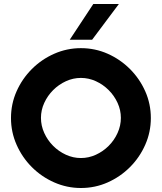

<svg xmlns="http://www.w3.org/2000/svg" viewBox="-20 -931 810 961"><path d="M385 10Q315 10 251.5 -18Q188 -46 139.5 -94.5Q91 -143 63 -206.5Q35 -270 35 -340Q35 -411 63 -474Q91 -537 139.5 -585.5Q188 -634 251.5 -662Q315 -690 385 -690Q456 -690 519 -662Q582 -634 630.5 -585.5Q679 -537 707 -474Q735 -411 735 -340Q735 -270 707 -206.5Q679 -143 630.5 -94.5Q582 -46 519 -18Q456 10 385 10ZM385 -140Q424 -140 460 -156.5Q496 -173 524 -201Q552 -229 568.5 -265.5Q585 -302 585 -341Q585 -380 568.5 -416Q552 -452 524 -480Q496 -508 460 -524.5Q424 -541 385 -541Q346 -541 310 -524.5Q274 -508 246 -480Q218 -452 201.5 -416Q185 -380 185 -341Q185 -302 201.5 -265.5Q218 -229 246 -201Q274 -173 310 -156.5Q346 -140 385 -140ZM329 -732 447 -911H575L441 -732Z"/></svg>

Font: Teachers
Style: Bold
Weight: 700
Designer: Alfredo Marco Pradil, Chank Diesel
Version: Version 1.001